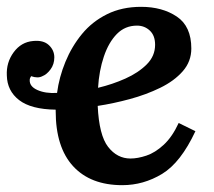

<svg xmlns="http://www.w3.org/2000/svg" viewBox="-29 -531 625 562"><path d="M329 11Q236 11 185 -44.5Q134 -100 134 -206V-210Q62 -211 27 -238Q-8 -265 -9 -310Q-11 -348 11 -378Q33 -408 68 -411Q98 -414 114 -399Q130 -384 130 -363Q130 -343 119 -328Q108 -313 95 -308Q82 -301 62 -308Q58 -302 58 -297Q57 -278 80.5 -267.5Q104 -257 138 -259Q144 -305 162.5 -350Q181 -395 211 -431.5Q241 -468 284.5 -489.5Q328 -511 384 -511Q446 -511 488.5 -482.5Q531 -454 531 -389Q531 -351 506 -322.5Q481 -294 440 -274Q399 -254 351 -241Q303 -228 257 -221Q261 -135 287.5 -101Q314 -67 353 -67Q374 -67 399.5 -75.5Q425 -84 450 -107Q475 -130 494 -171L543 -147Q500 -55 445.5 -22Q391 11 329 11ZM372 -456Q337 -456 313 -431.5Q289 -407 275 -365.5Q261 -324 258 -274Q300 -284 338 -301Q376 -318 400.5 -342.5Q425 -367 425 -400Q425 -427 409.5 -441.5Q394 -456 372 -456Z"/></svg>

Font: Lora SemiBold
Style: Italic
Weight: 600
Italic angle: -3°
Designer: Olga Karpushina, Alexei Vanyashin (Cyrillic)
Foundry: Cyreal
Version: Version 3.011; ttfautohint (v1.8.4.7-5d5b)